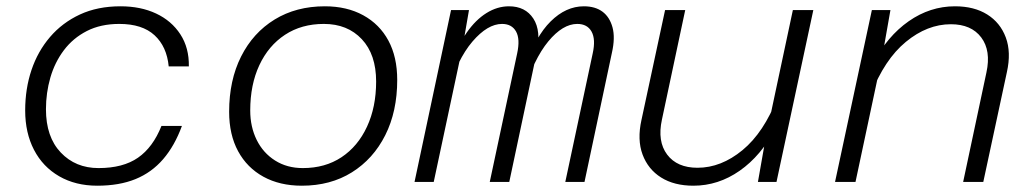

<svg xmlns="http://www.w3.org/2000/svg" viewBox="-20 -578 3290 610"><path d="M289 12Q220 12 168 -18Q116 -48 88 -102Q60 -156 60 -227Q60 -296 80 -355.5Q100 -415 139 -460.5Q178 -506 234 -532Q290 -558 363 -558Q427 -558 476 -535Q525 -512 553 -469Q581 -426 580 -367H516Q510 -430 471 -466Q432 -502 359 -502Q300 -502 256 -479.5Q212 -457 183 -418.5Q154 -380 140 -331.5Q126 -283 126 -231Q126 -143 173 -93.5Q220 -44 293 -44Q371 -44 418.5 -77Q466 -110 493 -178H558Q535 -115 498.5 -72.5Q462 -30 410.5 -9Q359 12 289 12Z M939 12Q869 12 817 -16.5Q765 -45 736.5 -97.5Q708 -150 708 -223Q708 -323 746 -398.5Q784 -474 852.5 -516Q921 -558 1012 -558Q1082 -558 1134 -529.5Q1186 -501 1214 -449Q1242 -397 1242 -324Q1242 -224 1204 -148.5Q1166 -73 1098 -30.5Q1030 12 939 12ZM942 -44Q1013 -44 1065 -78.5Q1117 -113 1146 -175.5Q1175 -238 1175 -319Q1175 -405 1129.5 -453.5Q1084 -502 1009 -502Q938 -502 885.5 -467.5Q833 -433 804 -371Q775 -309 775 -227Q775 -175 795.5 -133.5Q816 -92 854 -68Q892 -44 942 -44Z M1776 0 1863 -408Q1873 -453 1859.5 -477.5Q1846 -502 1814 -502Q1768 -502 1722 -446.5Q1676 -391 1642 -281L1653 -372Q1681 -462 1729.5 -510Q1778 -558 1835 -558Q1871 -558 1894 -541Q1917 -524 1926 -491Q1935 -458 1924 -410L1837 0ZM1297 0 1413 -546H1470L1451 -436L1358 0ZM1536 0 1623 -408Q1633 -454 1619.5 -478Q1606 -502 1575 -502Q1529 -502 1481 -446Q1433 -390 1400 -281L1415 -373Q1434 -433 1462.5 -474Q1491 -515 1525.5 -536.5Q1560 -558 1597 -558Q1649 -558 1674.5 -519Q1700 -480 1685 -410L1598 0Z M2157 -546 2083 -198Q2068 -129 2099.5 -87Q2131 -45 2196 -45Q2271 -45 2339 -101Q2407 -157 2450 -268L2443 -169Q2398 -83 2330 -35.5Q2262 12 2183 12Q2122 12 2080.5 -14Q2039 -40 2021.5 -87Q2004 -134 2018 -197L2093 -546ZM2564 -546 2447 0H2388L2413 -142L2499 -546Z M3040 0 3114 -348Q3129 -417 3097.5 -459Q3066 -501 3001 -501Q2926 -501 2858 -445Q2790 -389 2747 -278L2754 -377Q2799 -463 2867 -510.5Q2935 -558 3014 -558Q3075 -558 3116.5 -532Q3158 -506 3175.5 -459Q3193 -412 3179 -349L3104 0ZM2633 0 2750 -546H2809L2784 -404L2698 0Z"/></svg>

Font: Azeret Mono Thin ExtraLight
Style: Italic
Weight: 250
Italic angle: -12°
Version: Version 1.002